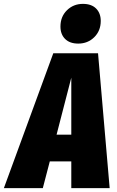

<svg xmlns="http://www.w3.org/2000/svg" viewBox="-78 -971 604 991"><path d="M488 0H290V-138H179L143 0H-58L197 -696H428ZM214 -276H290V-570ZM234 -834Q234 -885 267.5 -918Q301 -951 350 -951Q394 -951 418 -927Q442 -903 442 -863Q442 -812 408.5 -779Q375 -746 326 -746Q282 -746 258 -770Q234 -794 234 -834Z"/></svg>

Font: Fira Sans Extra Condensed Black
Style: Italic
Weight: 900
Width: 3
Italic angle: -8°
Designer: Carrois Corporate & Edenspiekermann AG
Foundry: Carrois Corporate GbR & Edenspiekermann AG
Version: Version 4.203